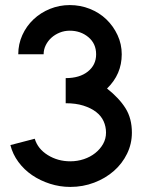

<svg xmlns="http://www.w3.org/2000/svg" viewBox="-20 -735 565 757"><path d="M52 -521Q52 -561 68 -596.5Q84 -632 112 -658.5Q140 -685 177 -700Q214 -715 255 -715Q297 -715 334.5 -700Q372 -685 399.5 -658.5Q427 -632 443.5 -596.5Q460 -561 460 -521Q460 -442 402 -386Q450 -348 475 -308Q500 -268 500 -212Q500 -168 481 -129Q462 -90 429 -61Q396 -32 351.5 -15Q307 2 257 2Q216 2 177 -10.5Q138 -23 106.5 -44.5Q75 -66 52.5 -96.5Q30 -127 21 -163L117 -188Q129 -148 168.5 -123.5Q208 -99 257 -99Q285 -99 310.5 -107.5Q336 -116 355.5 -131.5Q375 -147 386.5 -167.5Q398 -188 398 -212Q398 -236 388.5 -257Q379 -278 359 -293.5Q339 -309 309 -318.5Q279 -328 239 -328V-427Q294 -427 326.5 -453Q359 -479 359 -521Q359 -563 328.5 -588.5Q298 -614 255 -614Q234 -614 215.5 -606.5Q197 -599 183 -586.5Q169 -574 160.5 -557Q152 -540 152 -521Z"/></svg>

Font: Fundamental  Brigade
Style: Regular
Weight: 400
Designer: Peter Wiegel, original typeface by Arno Drescher 1935
Foundry: Peter Wiegel
Version: Version 0.000 2012 initial release